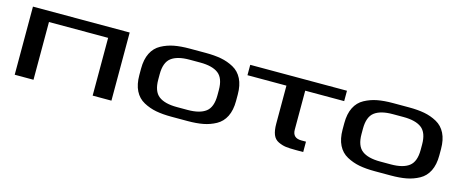

<svg xmlns="http://www.w3.org/2000/svg" viewBox="-34 -905 3179 1323"><g transform="rotate(15 1555.0 -243.0)"><path d="M214 -412V0H80V-486H770V0H636V-412Z M1044 -262V-224Q1044 -140 1087 -107Q1130 -74 1217 -74H1293Q1380 -74 1423 -107Q1466 -140 1466 -224V-262Q1466 -346 1423 -379Q1380 -412 1293 -412H1217Q1130 -412 1087 -379Q1044 -346 1044 -262ZM1313 0H1198Q1135 0 1087.5 -9Q1040 -18 997.5 -41Q955 -64 932.5 -109Q910 -154 910 -220V-266Q910 -332 932.5 -377Q955 -422 997.5 -445Q1040 -468 1087.5 -477Q1135 -486 1198 -486H1313Q1376 -486 1423.5 -477Q1471 -468 1513 -445Q1555 -422 1577.5 -377Q1600 -332 1600 -266V-220Q1600 -154 1577.5 -109Q1555 -64 1513 -41Q1471 -18 1423.5 -9Q1376 0 1313 0Z M1630 -486H2320V-412H2042V-134Q2042 -74 2105 -74H2138V0H2085Q2039 0 2013 -3.5Q1987 -7 1959.5 -20Q1932 -33 1920 -62.5Q1908 -92 1908 -141V-412H1630Z M2494 -262V-224Q2494 -140 2537 -107Q2580 -74 2667 -74H2743Q2830 -74 2873 -107Q2916 -140 2916 -224V-262Q2916 -346 2873 -379Q2830 -412 2743 -412H2667Q2580 -412 2537 -379Q2494 -346 2494 -262ZM2763 0H2648Q2585 0 2537.5 -9Q2490 -18 2447.5 -41Q2405 -64 2382.5 -109Q2360 -154 2360 -220V-266Q2360 -332 2382.5 -377Q2405 -422 2447.5 -445Q2490 -468 2537.5 -477Q2585 -486 2648 -486H2763Q2826 -486 2873.5 -477Q2921 -468 2963 -445Q3005 -422 3027.5 -377Q3050 -332 3050 -266V-220Q3050 -154 3027.5 -109Q3005 -64 2963 -41Q2921 -18 2873.5 -9Q2826 0 2763 0Z"/></g></svg>

Font: Aneo
Style: Regular
Weight: 400
Designer: Anastasios Pappas
Foundry: Anastasios Pappas
Version: Version 1.000